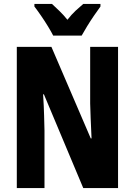

<svg xmlns="http://www.w3.org/2000/svg" viewBox="-20 -951 682 971"><path d="M577 0H401L202 -474H198Q202 -410 203 -367.5Q204 -325 205 -291V0H65V-714H240L439 -251H443Q440 -314 438.5 -353Q437 -392 436 -428V-714H577ZM249 -771Q240 -789 223 -817Q206 -845 187 -872.5Q168 -900 154 -918V-931H243Q258 -917 279.5 -896.5Q301 -876 321 -851Q342 -878 362.5 -897Q383 -916 401 -931H488V-918Q474 -899 455.5 -872Q437 -845 420.5 -818Q404 -791 393 -771Z"/></svg>

Font: Noto Sans Gurmukhi ExtraCondensed ExtraBold
Style: Regular
Weight: 800
Width: 2
Designer: Jelle Bosma - Monotype Design Team
Foundry: Monotype Imaging Inc.
Version: Version 2.004; ttfautohint (v1.8.4.7-5d5b)